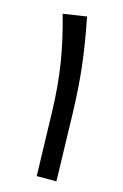

<svg xmlns="http://www.w3.org/2000/svg" viewBox="-103 -688 469 735"><g transform="rotate(15 131.5 -320.0)"><path d="M113 -255Q110 -358 96 -444.5Q82 -531 55 -626L148 -640Q168 -540 178 -454.5Q188 -369 191 -264L198 0H120Z"/></g></svg>

Font: FiraGO
Style: Italic
Weight: 400
Italic angle: -8°
Designer: bBox Type GmbH
Foundry: bBox Type GmbH
Version: Version 1.001